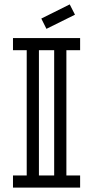

<svg xmlns="http://www.w3.org/2000/svg" viewBox="-20 -854 424 874"><path d="M226.6 -55.2V-625.5H157.2V-55.2ZM344.7 0H39.1V-55.2H101.6V-625.5H39.1V-680.7H344.7V-625.5H282.2V-55.2H344.7ZM191.4 -722.7 168 -769.5 297.4 -834 321.3 -787.1Z"/></svg>

Font: X Company
Style: Regular
Weight: 400
Designer: GGBotNet
Foundry: GGBotNet
Version: 0.90